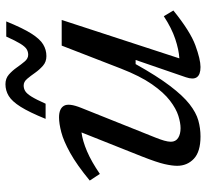

<svg xmlns="http://www.w3.org/2000/svg" viewBox="-46 -718 774 722"><g transform="rotate(-90 341.0 -357.0)"><path d="M411.5 -45 476.5 -234H461Q416 -153.5 379 -104.8Q342 -56 310.2 -31.2Q278.5 -6.5 249 1.8Q219.5 10 189 10Q131.5 10 105 -15Q78.5 -40 78.5 -78Q78.5 -97 85 -125.5Q91.5 -154 113.5 -210L204 -437.5Q172.5 -433.5 133.2 -416.8Q94 -400 48 -368.5L23 -406.5Q82.5 -455.5 127.2 -480.2Q172 -505 204.8 -513.5Q237.5 -522 260.5 -522Q293.5 -522 304.2 -503.5Q315 -485 296.5 -439L184.5 -159Q177.5 -141.5 173.2 -126.8Q169 -112 169 -101.5Q169 -83.5 183.2 -74.2Q197.5 -65 220 -65Q239.5 -65 266.2 -73.2Q293 -81.5 323.5 -104.8Q354 -128 385 -172.5Q416 -217 444 -289L530.5 -512H627L482.5 -69.5Q515 -71.5 555.5 -85Q596 -98.5 641 -128L662.5 -92Q584 -28.5 531.2 -9.2Q478.5 10 450 10Q392.5 10 411.5 -45ZM621.5 -720.5Q596.5 -659 576 -626.5Q555.5 -594 535.2 -581.8Q515 -569.5 491 -569.5Q469.5 -569.5 454.8 -582.5Q440 -595.5 428.2 -612.2Q416.5 -629 405.5 -642Q394.5 -655 380.5 -655Q369 -655 359.5 -649.2Q350 -643.5 339 -626Q328 -608.5 312 -572.5H255Q280 -634 300.5 -666.5Q321 -699 341.2 -711.2Q361.5 -723.5 385.5 -723.5Q407 -723.5 421.8 -710.5Q436.5 -697.5 448.2 -680.8Q460 -664 471 -651Q482 -638 496 -638Q507.5 -638 517 -643.8Q526.5 -649.5 537.5 -667.2Q548.5 -685 564.5 -720.5Z"/></g></svg>

Font: Newsreader 6pt
Style: Italic
Weight: 400
Italic angle: -17°
Designer: Hugues Gentile
Foundry: Production Type
Version: Version 1.003; ttfautohint (v1.8.3)